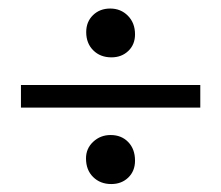

<svg xmlns="http://www.w3.org/2000/svg" viewBox="-20 -540 531 461"><path d="M247.6 -402.3Q220.7 -402.3 203.9 -419.2Q187 -436 187 -462.9Q187 -487.8 203.4 -503.7Q219.7 -519.5 244.6 -519.5Q270 -519.5 287.1 -502.2Q304.2 -484.9 304.2 -457.5Q304.2 -433.1 288.1 -417.7Q272 -402.3 247.6 -402.3ZM30.3 -281.7V-335.9H460.9V-281.7ZM247.1 -98.1Q220.7 -98.1 203.6 -115Q186.5 -131.8 186.5 -159.7Q186.5 -183.6 203.9 -199.7Q221.2 -215.8 245.6 -215.8Q271.5 -215.8 287.8 -199Q304.2 -182.1 304.2 -154.3Q304.2 -129.4 288.1 -113.8Q272 -98.1 247.1 -98.1Z"/></svg>

Font: Elstob
Style: Bold
Weight: 700
Designer: Peter S. Baker
Version: Version 1.015